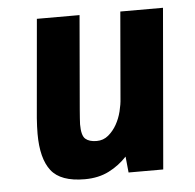

<svg xmlns="http://www.w3.org/2000/svg" viewBox="-43 -543 604 596"><g transform="rotate(-5 259.0 -245.5)"><path d="M226 -500 201 -207Q200 -193 199 -180.5Q198 -168 198 -162Q198 -127 210 -116.5Q222 -106 245 -106Q266 -106 281.5 -119Q297 -132 307.5 -150.5Q318 -169 323.5 -191Q329 -213 330 -231L353 -500H486L443 0H335L330 -50Q306 -24 273.5 -7.5Q241 9 198 9Q123 9 93.5 -29Q64 -67 64 -144Q64 -155 64.5 -167Q65 -179 66 -193L93 -500Z"/></g></svg>

Font: Share
Style: Bold Italic
Weight: 700
Designer: Ralph du Carrois
Version: Version 1.002